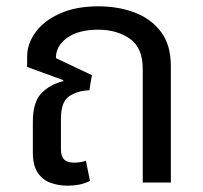

<svg xmlns="http://www.w3.org/2000/svg" viewBox="-20 -578 642 608"><path d="M194 10Q166 10 140.5 1Q115 -8 99.5 -31Q84 -54 84 -95V-192Q84 -254 110.5 -282Q137 -310 180 -321L181 -324L66 -366V-399Q66 -440 93 -476.5Q120 -513 170.5 -535.5Q221 -558 292 -558Q354 -558 406 -538.5Q458 -519 489.5 -477.5Q521 -436 521 -369V0H432V-360Q432 -427 391 -455.5Q350 -484 291 -484Q229 -484 193 -458.5Q157 -433 157 -394L271 -340L263 -292Q226 -291 199.5 -273.5Q173 -256 173 -203V-105Q173 -83 183 -73Q193 -63 215 -63Q225 -63 234.5 -64.5Q244 -66 252 -69L265 -5Q246 4 228.5 7Q211 10 194 10Z"/></svg>

Font: Noto Sans Thai
Style: Regular
Weight: 400
Designer: Monotype Design Team
Foundry: Monotype Imaging Inc.
Version: Version 2.001